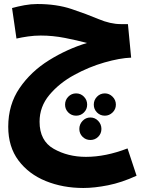

<svg xmlns="http://www.w3.org/2000/svg" viewBox="-20 -543 713 956"><path d="M660 332 615 196Q506 238 408 238Q318 238 247.5 198Q177 158 177 63Q177 -12 226 -70.5Q275 -129 349 -169.5Q423 -210 500 -232Q577 -254 633 -256L617 -423H581Q530 -423 470.5 -448Q411 -473 336.5 -498Q262 -523 166 -523Q134 -523 101.5 -517Q69 -511 40 -503L62 -351Q88 -357 119.5 -361.5Q151 -366 183 -366Q243 -366 304 -354Q365 -342 413 -329Q314 -299 224 -243Q134 -187 77.5 -104.5Q21 -22 21 88Q21 188 72 256Q123 324 208 358.5Q293 393 395 393Q450 393 518 379.5Q586 366 660 332ZM359 33Q382 33 398 17Q414 1 414 -22Q414 -45 398 -61.5Q382 -78 359 -78Q336 -78 320 -61.5Q304 -45 304 -22Q304 1 320 17Q336 33 359 33ZM502 33Q524 33 540.5 17Q557 1 557 -22Q557 -45 540.5 -61.5Q524 -78 502 -78Q479 -78 463 -61.5Q447 -45 447 -22Q447 1 463 17Q479 33 502 33ZM430 154Q453 154 469 138Q485 122 485 99Q485 76 469 59Q453 42 430 42Q407 42 391 59Q375 76 375 99Q375 122 391 138Q407 154 430 154Z"/></svg>

Font: Noto Sans Arabic SemiCondensed Extra
Style: Regular
Weight: 800
Width: 4
Designer: Nadine Chahine - Monotype Design Team
Foundry: Monotype Imaging Inc.
Version: Version 1.902